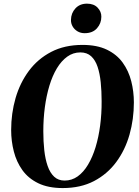

<svg xmlns="http://www.w3.org/2000/svg" viewBox="-20 -992 743 1024"><path d="M314.5 11Q237 11 184 -14.8Q131 -40.5 99.5 -84.5Q68 -128.5 53.8 -184Q39.5 -239.5 39.5 -298.5Q39.5 -387.5 63 -468.8Q86.5 -550 134 -614Q181.5 -678 253 -715.2Q324.5 -752.5 420 -752.5Q497.5 -752.5 550.2 -727Q603 -701.5 634.5 -657.8Q666 -614 680 -559Q694 -504 694 -445.5Q694 -356.5 670.8 -274.2Q647.5 -192 600 -127.8Q552.5 -63.5 481.2 -26.2Q410 11 314.5 11ZM324.5 -29Q363 -29 394.2 -51.2Q425.5 -73.5 449.5 -113.8Q473.5 -154 489.8 -207.2Q506 -260.5 514.2 -323.2Q522.5 -386 522 -453Q522 -506 517.2 -552.8Q512.5 -599.5 500.5 -635.5Q488.5 -671.5 466.2 -692Q444 -712.5 408.5 -712.5Q370 -712.5 338.8 -690Q307.5 -667.5 283.5 -627.8Q259.5 -588 243.5 -535Q227.5 -482 219.2 -420Q211 -358 211 -292Q211 -238 216.2 -190.5Q221.5 -143 234.2 -106.5Q247 -70 269 -49.5Q291 -29 324.5 -29ZM431.5 -815Q410 -815 393.2 -825Q376.5 -835 367.2 -851.2Q358 -867.5 358.5 -886Q359 -922 382.2 -947.2Q405.5 -972.5 444 -972.5Q480.5 -972.5 500.8 -951Q521 -929.5 520.5 -902.5Q520.5 -867.5 497.2 -841.2Q474 -815 431.5 -815Z"/></svg>

Font: Merriweather 96pt ExtraBold
Style: Italic
Weight: 800
Italic angle: -7.8°
Version: Version 2.101